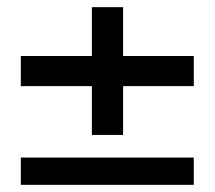

<svg xmlns="http://www.w3.org/2000/svg" viewBox="-20 -515 599 535"><path d="M38 0V-76H520V0ZM236 -139V-495H323V-139ZM38 -275V-359H520V-275Z"/></svg>

Font: DM Sans 10pt Medium
Style: Regular
Weight: 500
Version: Version 4.004;gftools[0.9.30]